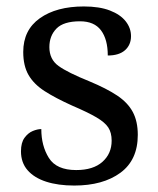

<svg xmlns="http://www.w3.org/2000/svg" viewBox="-20 -565 491 595"><path d="M210 10Q160 10 123 -2Q86 -14 65.5 -37.5Q45 -61 45 -96Q45 -123 56 -138Q67 -153 81.5 -159Q96 -165 108 -165Q108 -113 131.5 -75.5Q155 -38 216 -38Q269 -38 297.5 -63.5Q326 -89 326 -129Q326 -154 315.5 -170Q305 -186 278.5 -201.5Q252 -217 203 -238Q152 -261 118.5 -282.5Q85 -304 68.5 -332.5Q52 -361 52 -404Q52 -472 103.5 -508.5Q155 -545 240 -545Q288 -545 320.5 -532.5Q353 -520 369.5 -499Q386 -478 386 -453Q386 -426 367.5 -409.5Q349 -393 314 -393Q314 -443 293 -471Q272 -499 228 -499Q177 -499 155 -476.5Q133 -454 133 -419Q133 -381 161.5 -360.5Q190 -340 257 -313Q310 -291 343 -269Q376 -247 391.5 -218Q407 -189 407 -147Q407 -69 353 -29.5Q299 10 210 10Z"/></svg>

Font: Noto Serif Malayalam
Style: Regular
Weight: 400
Designer: Indian type Foundry, Jelle Bosma, Monotype Design Team
Foundry: Monotype Imaging Inc.
Version: Version 2.103